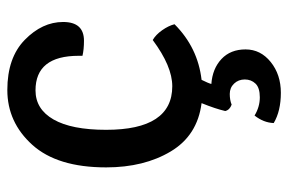

<svg xmlns="http://www.w3.org/2000/svg" viewBox="-148 -398 768 511"><g transform="rotate(-90 235.5 -142.0)"><path d="M196 74Q202 48 217 11Q131 0 88.5 -71Q46 -142 46 -243Q46 -373 106 -439.5Q166 -506 252 -506Q338 -506 385.5 -459.5Q433 -413 433 -357.5Q433 -302 383 -302Q360 -302 343 -306Q343 -311 343 -316Q343 -431 251 -431Q201 -431 173.5 -383Q146 -335 146 -243Q146 -67 262 -67Q315 -67 385 -119Q399 -111 411 -94Q423 -77 427 -61Q365 1 279 11Q270 29 268 37Q309 40 334.5 64Q360 88 360 128Q360 168 326.5 195Q293 222 244.5 222Q196 222 164 203Q165 176 184 152Q207 166 232.5 166Q258 166 269 154.5Q280 143 280 126Q280 109 269 97.5Q258 86 241.5 86Q225 86 213 91Q199 86 196 74Z"/></g></svg>

Font: Signika Negative
Style: Regular
Weight: 400
Designer: Anna Giedrys
Foundry: Anna Giedrys
Version: Version 1.001